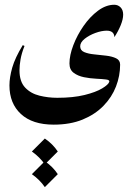

<svg xmlns="http://www.w3.org/2000/svg" viewBox="-20 -348 555 803"><path d="M458 -328.1Q473.6 -328.1 484.4 -317.1Q495.1 -306.2 495.1 -286.6Q495.1 -268.1 484.9 -242.7Q474.6 -217.3 458.5 -192.9Q457 -219.7 426.3 -219.7Q404.8 -219.7 378.9 -210.2Q353 -200.7 334.2 -185.8Q315.4 -170.9 315.4 -154.3Q315.4 -137.2 332.3 -130.1Q349.1 -123 374 -120.6Q398.9 -118.2 423.8 -115.2Q448.7 -112.3 465.6 -104.2Q482.4 -96.2 482.4 -77.6Q482.4 -30.8 465.1 13.9Q447.8 58.6 412.8 94.5Q377.9 130.4 325.9 151.9Q273.9 173.3 204.6 173.3Q115.7 173.3 67.6 128.9Q19.5 84.5 19.5 9.3Q19.5 -23.9 31.2 -65.2Q43 -106.4 75.2 -159.2L82.5 -155.8Q70.3 -125 65.9 -99.6Q61.5 -74.2 61.5 -54.2Q61.5 -6.8 85 18.1Q108.4 43 144.8 52Q181.2 61 219.7 61Q286.1 61 333.5 49.3Q380.9 37.6 407.2 21.7Q433.6 5.9 437 -5.9Q439.5 -13.7 423.3 -15.6Q407.2 -17.6 382.1 -18.8Q356.9 -20 331.3 -25.1Q305.7 -30.3 288.1 -43.5Q270.5 -56.6 270.5 -82.5Q270.5 -116.7 286.6 -158.9Q302.7 -201.2 329.6 -239.7Q356.4 -278.3 389.9 -303.2Q423.3 -328.1 458 -328.1ZM167.5 326.2Q200.7 348.6 221.7 380.4L167.5 434.6Q147 404.3 113.3 380.4ZM167.5 231.4Q200.7 253.9 221.7 285.6L167.5 339.8Q147 309.6 113.3 285.6Z"/></svg>

Font: Lateef SemiBold
Style: Regular
Weight: 600
Designer: SIL International
Foundry: SIL International
Version: Version 4.200